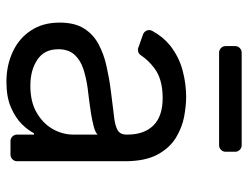

<svg xmlns="http://www.w3.org/2000/svg" viewBox="-108 -659 780 604"><g transform="rotate(90 282.0 -357.0)"><path d="M143.1 -7.1Q100.1 -27 76 -64.3Q51.1 -101.2 51.1 -154.8Q51.1 -202.1 69.6 -231.2Q87.7 -260.3 119 -277Q150.9 -294 187.1 -301.8Q226.2 -310.7 262.8 -315.3L333.8 -324.2L343.4 -325.3Q374.3 -328.5 388.8 -336.6Q403.4 -344.8 403.4 -365.1V-367.9Q403.4 -420.5 374.6 -449.6Q345.9 -478.7 288.4 -478.7Q228.7 -478.7 194.2 -452.4Q169.4 -433.6 154.1 -410.5Q151.3 -405.9 146.7 -403.4Q142 -400.9 137.1 -400.9Q132.8 -400.9 129.6 -402.3L88.4 -416.9Q82 -419.4 78.3 -424.7Q74.6 -430 74.6 -436.4Q74.6 -441.4 77.4 -446.4Q95.5 -479.8 123.6 -502.5Q159.8 -530.5 201.7 -541.5Q243.6 -552.6 285.5 -552.6Q310.7 -552.6 345.9 -546.5Q380.3 -540.1 412.3 -521Q445 -501.4 465.9 -463.1Q487.2 -424.4 487.2 -359.4V-21Q487.2 -12.1 481 -6Q474.8 0 466.3 0H424Q415.5 0 409.4 -6Q403.4 -12.1 403.4 -21V-73.9H399.1Q390.6 -56.5 370.7 -35.9Q350.5 -15.6 317.8 -1.4Q285.2 12.8 237.2 12.8Q185.7 12.8 143.1 -7.1ZM167.3 -84.9Q199.9 -62.5 250 -62.5Q300.1 -62.5 333.8 -82Q368.3 -101.9 385.7 -132.5Q403.4 -163.7 403.4 -197.4V-274.1Q398.1 -267.8 380 -262.4Q358 -256.7 338.8 -253.6Q317.1 -250.4 311.1 -249.6L293.7 -247.2L267.8 -244L258.5 -242.9Q226.6 -238.6 197.4 -229.4Q168.7 -219.8 152 -201.3Q134.9 -182.2 134.9 -150.6Q134.9 -106.5 167.3 -84.9ZM436.8 -727.3H146Q137.1 -727.3 131 -721.2Q125 -715.2 125 -706.7V-676.8Q125 -668.3 131 -662.3Q137.1 -656.2 146 -656.2H436.8Q445.3 -656.2 451.3 -662.3Q457.4 -668.3 457.4 -676.8V-706.7Q457.4 -715.2 451.3 -721.2Q445.3 -727.3 436.8 -727.3Z"/></g></svg>

Font: DeltaSans
Style: Regular
Weight: 400
Designer: Rasmus Andersson
Foundry: rsms
Version: Version 3.012